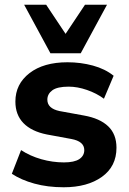

<svg xmlns="http://www.w3.org/2000/svg" viewBox="-20 -780 544 811"><path d="M249 11Q181 11 125 -4.5Q69 -20 30 -46L69 -146Q107 -121 154.5 -107.5Q202 -94 250 -94Q294 -94 315 -108Q336 -122 336 -146Q336 -183 281 -193L178 -212Q113 -225 79 -260Q45 -295 45 -351Q45 -425 104.5 -471Q164 -517 265 -517Q321 -517 372.5 -503Q424 -489 460 -460L419 -363Q388 -386 347.5 -400Q307 -414 270 -414Q222 -414 201 -398.5Q180 -383 180 -359Q180 -322 231 -311L335 -292Q402 -280 437 -246.5Q472 -213 472 -156Q472 -77 410.5 -33Q349 11 249 11ZM193 -555 82 -760H175L257 -637L339 -760H432L321 -555Z"/></svg>

Font: Mulish ExtraBold
Style: Regular
Weight: 800
Designer: Vernon Adams
Foundry: Vernon Adams
Version: Version 3.603; ttfautohint (v1.8.3)